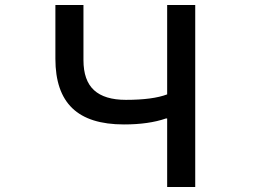

<svg xmlns="http://www.w3.org/2000/svg" viewBox="-20 -753 1040 773"><path d="M653 0V-276H648Q579 -252 479 -252Q339 -252 271 -317.5Q203 -383 203 -516V-733H316V-511Q316 -429 358.5 -390Q401 -351 487 -351Q595 -351 653 -373V-733H766V0Z"/></svg>

Font: IBM Plex Sans JP Medium
Style: Regular
Weight: 500
Designer: Mike Abbink; Paul van der Laan; Pieter van Rosmalen; Wujin Sim; Yejin Wi; Jinhee Kim; Boomi Park; Yona Kim; Kichan Ma
Foundry: Sandoll Inc.
Version: Version 1.001